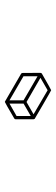

<svg xmlns="http://www.w3.org/2000/svg" viewBox="253 -765 226 772"><g transform="rotate(90 366.0 -379.0)"><path d="M390.1 -285.6Q389.2 -285.6 388.4 -285.9Q387.7 -286.1 276.9 -350.6Q273.4 -352.5 273.4 -356.4L272.9 -429.2L273.4 -429.7V-430.7Q273.9 -433.1 276.4 -434.6Q340.8 -471.7 342.8 -471.7Q344.2 -471.7 400.4 -439L456.5 -406.2H457V-405.8H457.5V-405.3H458L458.5 -404.3L459 -402.3V-401.9H459.5V-328.6Q459.5 -325.2 456.1 -323.2Q392.1 -285.6 390.1 -285.6ZM383.3 -304.2V-360.8L286.6 -417V-360.4ZM390.1 -372.6 439.5 -400.9 342.8 -457.5 293 -428.7ZM396.5 -304.2 446.3 -332.5V-389.6L396.5 -360.8Z"/></g></svg>

Font: 3D Isometric
Style: Regular
Weight: 400
Designer: GGBotNet
Version: 1.10